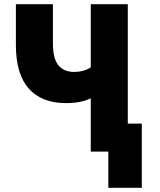

<svg xmlns="http://www.w3.org/2000/svg" viewBox="-20 -725 763 918"><path d="M498 173V0H414V-255Q400 -248 381 -242.5Q362 -237 341 -234.5Q320 -232 296 -232Q179 -232 117.5 -301.5Q56 -371 56 -509V-705H233V-518Q233 -445 259 -413Q285 -381 336 -381Q357 -381 377 -386.5Q397 -392 414 -403V-705H591V-134H658V173Z"/></svg>

Font: Nunito Sans 7pt Condensed Black
Style: Regular
Weight: 900
Width: 3
Designer: Vernon Adams
Foundry: Vernon Adams
Version: Version 3.101;gftools[0.9.27]